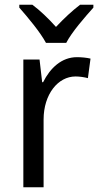

<svg xmlns="http://www.w3.org/2000/svg" viewBox="-20 -786 413 806"><path d="M173 -606H258C281 -651 337 -715 372 -754V-766H316C281 -739 251 -711 215 -673C183 -709 147 -743 116 -766H61V-754C97 -713 149 -651 173 -606ZM303 -546C239 -546 191 -501 161 -441H157L146 -536H78V0H163V-284C163 -391 224 -465 297 -465C314 -465 334 -462 349 -458L360 -540C343 -544 322 -546 303 -546Z"/></svg>

Font: Noto Sans Sinhala SemiCondensed
Style: Regular
Weight: 400
Width: 4
Designer: Jelle Bosma - Monotype Design Team
Foundry: Monotype Imaging Inc.
Version: Version 2.006